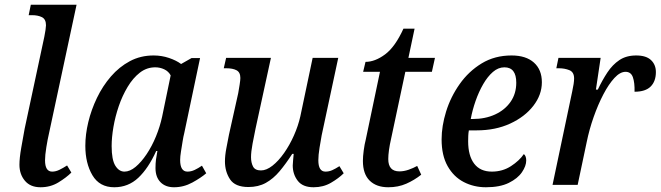

<svg xmlns="http://www.w3.org/2000/svg" viewBox="-20 -780 2787 810"><path d="M151 10Q108 10 85 -17.5Q62 -45 62 -85Q62 -113 69.5 -156Q77 -199 84 -237L167 -625Q170 -640 172 -653.5Q174 -667 174 -673Q174 -699 157 -707.5Q140 -716 115 -716H101L110 -760H303L186 -214Q181 -193 175.5 -159Q170 -125 170 -104Q170 -56 200 -56Q215 -56 230.5 -63.5Q246 -71 263 -82L281 -52Q260 -31 226.5 -10.5Q193 10 151 10Z M462 10Q400 10 370 -40.5Q340 -91 340 -165Q340 -213 352.5 -265Q365 -317 389 -367Q413 -417 448 -457.5Q483 -498 528 -522Q573 -546 628 -546Q662 -546 693 -535.5Q724 -525 744 -510L788 -535H824L757 -217Q754 -206 750.5 -184.5Q747 -163 743.5 -141Q740 -119 740 -105Q740 -56 771 -56Q786 -56 801 -63Q816 -70 832 -81L850 -49Q828 -30 791.5 -10Q755 10 714 10Q678 10 657 -11.5Q636 -33 636 -71Q636 -91 638 -106.5Q640 -122 644 -143H639Q606 -70 563.5 -30Q521 10 462 10ZM505 -56Q528 -56 552 -76Q576 -96 598.5 -129.5Q621 -163 638 -204.5Q655 -246 664 -288L700 -462Q691 -479 673 -487.5Q655 -496 635 -496Q599 -496 570 -473.5Q541 -451 518.5 -413.5Q496 -376 481 -332Q466 -288 458.5 -244Q451 -200 451 -164Q451 -106 466.5 -81Q482 -56 505 -56Z M1303 10Q1257 10 1236 -17.5Q1215 -45 1215 -82Q1215 -91 1216.5 -104Q1218 -117 1219 -131H1213Q1186 -89 1159.5 -57.5Q1133 -26 1101.5 -8.5Q1070 9 1028 9Q972 9 950.5 -23.5Q929 -56 929 -99Q929 -124 935 -155Q941 -186 946 -212L985 -387Q988 -404 991 -423Q994 -442 994 -451Q994 -475 978 -483.5Q962 -492 935 -492H924L934 -536H1123L1058 -237Q1052 -209 1045.5 -174Q1039 -139 1039 -117Q1039 -94 1047.5 -77.5Q1056 -61 1081 -61Q1104 -61 1129.5 -81Q1155 -101 1178.5 -134.5Q1202 -168 1220 -208.5Q1238 -249 1247 -289L1299 -536H1407L1337 -209Q1333 -188 1328 -156.5Q1323 -125 1323 -104Q1323 -56 1353 -56Q1368 -56 1381.5 -62Q1395 -68 1412 -79L1430 -49Q1409 -28 1376.5 -9Q1344 10 1303 10Z M1618 10Q1568 10 1539.5 -18Q1511 -46 1511 -101Q1511 -120 1514.5 -146Q1518 -172 1523 -191L1583 -477H1512L1522 -519Q1562 -519 1604.5 -550.5Q1647 -582 1682 -659H1729L1703 -536H1815L1802 -477H1690L1630 -195Q1624 -169 1621 -147Q1618 -125 1618 -109Q1618 -57 1665 -57Q1684 -57 1704 -64Q1724 -71 1740 -80L1757 -43Q1728 -20 1694 -5Q1660 10 1618 10Z M2030 10Q1979 10 1936.5 -12Q1894 -34 1868.5 -79Q1843 -124 1843 -192Q1843 -248 1862 -309.5Q1881 -371 1919 -425Q1957 -479 2012 -512.5Q2067 -546 2138 -546Q2199 -546 2232.5 -516Q2266 -486 2266 -433Q2266 -380 2230 -333.5Q2194 -287 2132 -258.5Q2070 -230 1991 -230H1958Q1956 -219 1955.5 -207Q1955 -195 1955 -184Q1955 -123 1980.5 -89.5Q2006 -56 2055 -56Q2100 -56 2135.5 -79Q2171 -102 2190 -130Q2200 -122 2200 -103Q2200 -80 2182 -53.5Q2164 -27 2126.5 -8.5Q2089 10 2030 10ZM1975 -278Q2027 -278 2068.5 -297Q2110 -316 2134 -350.5Q2158 -385 2158 -431Q2158 -496 2108 -496Q2082 -496 2059.5 -476.5Q2037 -457 2018.5 -425Q2000 -393 1986.5 -354.5Q1973 -316 1966 -278Z M2394 -394Q2402 -430 2402 -449Q2402 -476 2382 -484Q2362 -492 2338 -492H2327L2336 -536H2514L2494 -402H2502Q2521 -442 2542.5 -474.5Q2564 -507 2593 -526.5Q2622 -546 2664 -546Q2706 -546 2726.5 -526.5Q2747 -507 2747 -476Q2747 -437 2725 -415Q2703 -393 2657 -393Q2658 -431 2650 -454Q2642 -477 2619 -477Q2596 -477 2572 -451Q2548 -425 2525.5 -382Q2503 -339 2484.5 -286.5Q2466 -234 2455 -180L2417 0H2311Z"/></svg>

Font: Noto Serif SemiCondensed Medium
Style: Italic
Weight: 500
Width: 4
Italic angle: -12°
Designer: Monotype Design Team
Foundry: Monotype Imaging Inc.
Version: Version 2.013